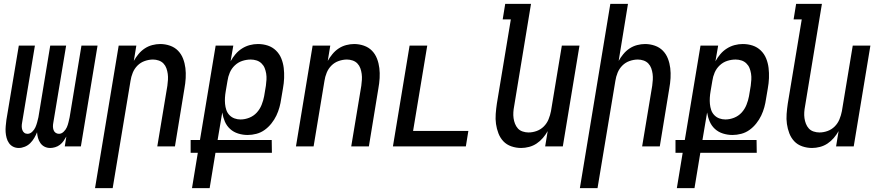

<svg xmlns="http://www.w3.org/2000/svg" viewBox="-20 -755 4540 990"><path d="M239 8Q223 8 210 1.5Q197 -5 188.5 -17Q180 -29 176 -43.5Q172 -58 171 -73Q165 -58 156.5 -43.5Q148 -29 136 -17Q124 -5 108 1.5Q92 8 77 8Q61 8 48 1.5Q35 -5 26.5 -17Q18 -29 14 -44Q10 -59 9 -74Q8 -89 9.5 -105Q11 -121 13 -137L77 -520H160L94 -123Q92 -113 92 -103.5Q92 -94 95 -85Q98 -76 105 -70.5Q112 -65 122 -65Q135 -65 146 -75.5Q157 -86 162.5 -98.5Q168 -111 171.5 -124Q175 -137 178 -150L239 -520H321L255 -123Q253 -113 253 -103.5Q253 -94 256 -85Q259 -76 266.5 -70.5Q274 -65 284 -65Q297 -65 308 -75.5Q319 -86 324.5 -98.5Q330 -111 333 -124Q336 -137 339 -150L400 -520H483L397 0H314L322 -51Q316 -40 308 -28.5Q300 -17 289 -8.5Q278 0 264.5 4Q251 8 239 8Z M470 215 592 -520H683L670 -441Q680 -459 694 -476Q708 -493 726 -505Q744 -517 765 -522.5Q786 -528 806 -528Q832 -528 856.5 -519.5Q881 -511 898 -493.5Q915 -476 924 -452.5Q933 -429 936 -404Q939 -379 937.5 -352.5Q936 -326 931 -299L882 0H791L843 -313Q845 -328 846 -343.5Q847 -359 845 -374Q843 -389 838 -403Q833 -417 823 -427.5Q813 -438 798.5 -443Q784 -448 769 -448Q748 -448 726.5 -440.5Q705 -433 689 -417Q673 -401 664.5 -380Q656 -359 653 -338L561 215Z M970 215 1000 33H963V-33H1011L1092 -520H1183L1169 -439Q1180 -459 1194.5 -476Q1209 -493 1228 -505Q1247 -517 1268 -522.5Q1289 -528 1310 -528Q1337 -528 1361 -520Q1385 -512 1403 -494.5Q1421 -477 1430.5 -453.5Q1440 -430 1443 -404.5Q1446 -379 1445 -352.5Q1444 -326 1439 -299L1430 -246Q1427 -224 1421 -202Q1415 -180 1405 -159Q1395 -138 1379.5 -118.5Q1364 -99 1344.5 -85Q1325 -71 1302 -65Q1279 -59 1257 -59Q1232 -59 1208 -66.5Q1184 -74 1166.5 -90Q1149 -106 1139.5 -128Q1130 -150 1126 -175L1102 -33H1381L1382 33H1091L1061 215ZM1220 -139Q1243 -139 1265.5 -148Q1288 -157 1304 -174.5Q1320 -192 1329 -214.5Q1338 -237 1342 -259L1351 -313Q1353 -328 1354 -344Q1355 -360 1352.5 -375.5Q1350 -391 1344.5 -404.5Q1339 -418 1328 -428.5Q1317 -439 1302.5 -443.5Q1288 -448 1273 -448Q1251 -448 1229.5 -441Q1208 -434 1191 -418Q1174 -402 1165 -381Q1156 -360 1153 -338L1144 -285Q1141 -268 1140 -251.5Q1139 -235 1140.5 -219Q1142 -203 1147 -188Q1152 -173 1163 -161.5Q1174 -150 1189 -144.5Q1204 -139 1220 -139Z M1506 0 1592 -520H1683L1670 -441Q1680 -459 1694 -476Q1708 -493 1726 -505Q1744 -517 1765 -522.5Q1786 -528 1806 -528Q1832 -528 1856.5 -519.5Q1881 -511 1898 -493.5Q1915 -476 1924 -452.5Q1933 -429 1936 -404Q1939 -379 1937.5 -352.5Q1936 -326 1931 -299L1882 0H1791L1843 -313Q1845 -328 1846 -343.5Q1847 -359 1845 -374Q1843 -389 1838 -403Q1833 -417 1823 -427.5Q1813 -438 1798.5 -443Q1784 -448 1769 -448Q1748 -448 1726.5 -440.5Q1705 -433 1689 -417Q1673 -401 1664.5 -380Q1656 -359 1653 -338L1597 0Z M2006 0 2092 -520H2183L2110 -80H2395L2382 0Z M2667 8Q2641 8 2616.5 -0.5Q2592 -9 2575.5 -26.5Q2559 -44 2550 -67.5Q2541 -91 2537.5 -116Q2534 -141 2536 -167.5Q2538 -194 2542 -221L2614 -655H2572L2585 -735H2718L2631 -207Q2628 -192 2627 -176.5Q2626 -161 2628 -146Q2630 -131 2635.5 -117Q2641 -103 2650.5 -92.5Q2660 -82 2675 -77Q2690 -72 2705 -72Q2726 -72 2747 -79.5Q2768 -87 2784 -103Q2800 -119 2808.5 -140Q2817 -161 2821 -182L2877 -520H2968L2882 0H2791L2804 -79Q2794 -61 2779.5 -44Q2765 -27 2747 -15Q2729 -3 2708 2.5Q2687 8 2667 8Z M2970 215 3127 -735H3218L3170 -441Q3180 -459 3194 -476Q3208 -493 3226 -505Q3244 -517 3265 -522.5Q3286 -528 3306 -528Q3332 -528 3356.5 -519.5Q3381 -511 3398 -493.5Q3415 -476 3424 -452.5Q3433 -429 3436 -404Q3439 -379 3437.5 -352.5Q3436 -326 3431 -299L3382 0H3291L3343 -313Q3345 -328 3346 -343.5Q3347 -359 3345 -374Q3343 -389 3338 -403Q3333 -417 3323 -427.5Q3313 -438 3298.5 -443Q3284 -448 3269 -448Q3248 -448 3226.5 -440.5Q3205 -433 3189 -417Q3173 -401 3164.5 -380Q3156 -359 3153 -338L3061 215Z M3470 215 3500 33H3463V-33H3511L3592 -520H3683L3669 -439Q3680 -459 3694.5 -476Q3709 -493 3728 -505Q3747 -517 3768 -522.5Q3789 -528 3810 -528Q3837 -528 3861 -520Q3885 -512 3903 -494.5Q3921 -477 3930.5 -453.5Q3940 -430 3943 -404.5Q3946 -379 3945 -352.5Q3944 -326 3939 -299L3930 -246Q3927 -224 3921 -202Q3915 -180 3905 -159Q3895 -138 3879.5 -118.5Q3864 -99 3844.5 -85Q3825 -71 3802 -65Q3779 -59 3757 -59Q3732 -59 3708 -66.5Q3684 -74 3666.5 -90Q3649 -106 3639.5 -128Q3630 -150 3626 -175L3602 -33H3881L3882 33H3591L3561 215ZM3720 -139Q3743 -139 3765.5 -148Q3788 -157 3804 -174.5Q3820 -192 3829 -214.5Q3838 -237 3842 -259L3851 -313Q3853 -328 3854 -344Q3855 -360 3852.5 -375.5Q3850 -391 3844.5 -404.5Q3839 -418 3828 -428.5Q3817 -439 3802.5 -443.5Q3788 -448 3773 -448Q3751 -448 3729.5 -441Q3708 -434 3691 -418Q3674 -402 3665 -381Q3656 -360 3653 -338L3644 -285Q3641 -268 3640 -251.5Q3639 -235 3640.5 -219Q3642 -203 3647 -188Q3652 -173 3663 -161.5Q3674 -150 3689 -144.5Q3704 -139 3720 -139Z M4167 8Q4141 8 4116.5 -0.5Q4092 -9 4075.5 -26.5Q4059 -44 4050 -67.5Q4041 -91 4037.5 -116Q4034 -141 4036 -167.5Q4038 -194 4042 -221L4114 -655H4072L4085 -735H4218L4131 -207Q4128 -192 4127 -176.5Q4126 -161 4128 -146Q4130 -131 4135.5 -117Q4141 -103 4150.5 -92.5Q4160 -82 4175 -77Q4190 -72 4205 -72Q4226 -72 4247 -79.5Q4268 -87 4284 -103Q4300 -119 4308.5 -140Q4317 -161 4321 -182L4377 -520H4468L4382 0H4291L4304 -79Q4294 -61 4279.5 -44Q4265 -27 4247 -15Q4229 -3 4208 2.5Q4187 8 4167 8Z"/></svg>

Font: Iosevka Term Curly Medium
Style: Italic
Weight: 500
Italic angle: -9°
Designer: Belleve Invis
Foundry: Belleve Invis
Version: Version 32.3.0